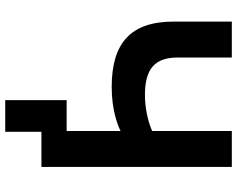

<svg xmlns="http://www.w3.org/2000/svg" viewBox="-104 -646 885 716"><g transform="rotate(90 338.0 -287.5)"><path d="M468 -710V-413C433 -397 381 -386 334 -386C235 -386 194 -424 194 -508V-710H60V-493C60 -332 141 -262 304 -262C392 -262 447 -285 468 -295V-94H353V135H471V0H602V-710Z"/></g></svg>

Font: FIGSv2-sans-serif
Style: Bold
Weight: 700
Designer: Matt McInerney, Pablo Impallari, Rodrigo Fuenzalida,Mirko Velimirovic
Foundry: Matt McInerney, Pablo Impallari, Rodrigo Fuenzalida
Version: Version 4.021;hotconv 1.0.109;makeotfexe 2.5.65596